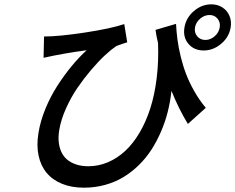

<svg xmlns="http://www.w3.org/2000/svg" viewBox="-20 -811 1096 894"><path d="M704.2 -671.9 799.7 -699.9Q801.5 -662.6 806.3 -626.4Q811.1 -590.2 821.4 -547.6Q831.7 -505 846.6 -466.1Q861.5 -427.2 884.9 -385.8Q908.4 -344.5 938.2 -308.9L854.8 -234Q810.7 -306.5 778.4 -388.1Q773.1 -338.4 761.2 -291Q749.3 -243.6 729.9 -198.7Q710.6 -153.8 685.4 -114.5Q660.2 -75.3 626.8 -42.6Q593.4 -9.9 554.9 13.5Q516.3 36.9 469.3 49.9Q422.2 62.9 370.7 62.9Q313.2 62.9 269 44.9Q224.8 27 197.3 -6Q169.7 -39.1 159.6 -86.6Q149.5 -134.2 159.1 -192.1Q168 -247.5 191.6 -304.9Q215.2 -362.2 247.2 -411.8Q279.1 -461.3 313.4 -502.8Q347.7 -544.4 383.5 -577.1Q276.6 -562.9 182.9 -541.9L185 -641Q253.9 -641 376.2 -659.6Q498.6 -678.3 558.6 -698.9L572.4 -614Q572.1 -614 550.8 -607.1Q529.5 -600.1 520.6 -595.9Q497.9 -580.6 468.4 -553.3Q438.9 -525.9 404.8 -486Q370.7 -446 340.7 -402.2Q310.7 -358.3 287.3 -306.1Q263.8 -253.9 256 -206Q250 -170.5 254.3 -142.8Q258.5 -115.1 270.1 -95Q281.6 -74.9 300.2 -62.1Q318.9 -49.4 341.6 -43.1Q364.3 -36.9 391 -36.9Q438.6 -36.9 482.2 -55.4Q525.9 -73.9 562.9 -108.1Q599.8 -142.4 629.8 -193.2Q659.8 -244 679.9 -306.6Q699.9 -369.3 709.5 -446.9Q719.1 -524.5 715.9 -610.1Q707 -647.4 704.2 -671.9ZM936.4 -625Q959.9 -625 979.4 -642Q998.9 -659.1 1003 -682.9Q1007.1 -706.7 993.1 -723.9Q979 -741.1 956 -741.1Q931.8 -741.1 911.9 -724.1Q892 -707 888 -683.1Q883.9 -659.1 898.3 -642Q912.6 -625 936.4 -625ZM964.1 -790.8Q993.3 -790.8 1015.6 -776.5Q1038 -762.1 1048.5 -737.2Q1058.9 -712.4 1054 -682.9Q1046.5 -638.1 1009.8 -607.1Q973 -576 928.6 -576Q883.5 -576 857.4 -606.9Q831.3 -637.8 838.8 -682.9Q846.2 -728 882.6 -759.4Q919 -790.8 964.1 -790.8Z"/></svg>

Font: Karasuma Gothic
Style: Medium Italic
Weight: 500
Italic angle: 9.39998°
Designer: Rasmus Andersson / Ryoko Nishizuka
Foundry: Genbu
Version: Version 1.00